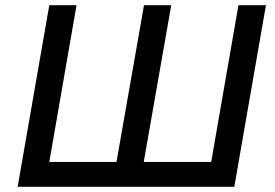

<svg xmlns="http://www.w3.org/2000/svg" viewBox="-20 -720 1061 740"><path d="M794 -96H534L640 -700H535L429 -96H170L275 -700H170L48 0H883L1005 -700H899Z"/></svg>

Font: Fixel Display 20240404 Medium
Style: Italic
Weight: 500
Italic angle: -10°
Designer: AlfaBravo + MacPaw
Foundry: Kyrylo Tkachov, Marchela Mozhyna, Serhii Makarenko, Maria Weinstein, Zakhar Kryvoshyya
Version: Version 1.211;Glyphs 3.2 (3225)